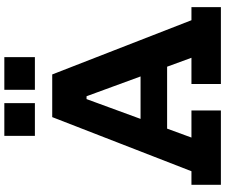

<svg xmlns="http://www.w3.org/2000/svg" viewBox="-95 -919 1014 864"><g transform="rotate(-90 412.0 -487.0)"><path d="M618.5 -361.5V-242H199V-361.5ZM753 -132.5H812V0H466V-132.5H584L380.5 -687.5L456.5 -604.5H358.5L428.5 -687.5L225 -132.5H347V0H12.5V-132.5H73.5L317 -759H509ZM232.5 -974.5H380V-837H232.5ZM440 -974.5H587V-837H440Z"/></g></svg>

Font: Hepta Slab ExtraLight
Style: Bold
Weight: 700
Version: Version 1.102